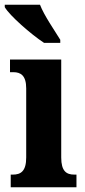

<svg xmlns="http://www.w3.org/2000/svg" viewBox="-34 -786 357 806"><path d="M151 -606H219V-619C196 -657 151 -721 134 -766H-14V-756C6 -721 96 -642 151 -606ZM11 0H287V-53H278C245 -53 223 -67 223 -125V-536H8V-483H22C53 -483 76 -469 76 -415V-125C76 -68 54 -53 20 -53H11Z"/></svg>

Font: Noto Serif Bengali ExtraCondensed ExtraBold
Style: Regular
Weight: 800
Width: 2
Designer: Juan Bruce, Universal Thirst, Indian Type Foundry and the Monotype Design Team.
Foundry: Monotype Imaging Inc.
Version: Version 2.003